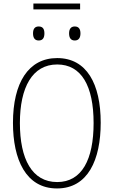

<svg xmlns="http://www.w3.org/2000/svg" viewBox="-20 -1051 640 1081"><path d="M168 -998H431V-1031H168ZM401 -823C425 -823 433 -841 433 -863C433 -885 425 -902 401 -902C378 -902 369 -886 369 -863C369 -839 378 -823 401 -823ZM198 -823C223 -823 230 -841 230 -863C230 -885 223 -902 198 -902C175 -902 166 -887 166 -863C166 -839 175 -823 198 -823ZM301 10C475 10 547 -151 547 -360C547 -579 468 -724 302 -724C140 -724 53 -585 53 -359C53 -154 125 10 301 10ZM302 -26C160 -26 92 -156 92 -358C92 -559 162 -688 302 -688C438 -688 507 -568 507 -358C507 -153 441 -26 302 -26Z"/></svg>

Font: Noto Sans Mono ExtraLight
Style: Regular
Weight: 200
Designer: Monotype Design Team
Foundry: Monotype Imaging Inc.
Version: Version 2.014